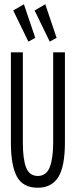

<svg xmlns="http://www.w3.org/2000/svg" viewBox="-20 -868 353 899"><path d="M157 11Q87 11 59 -41.5Q31 -94 31 -200V-623H87V-199Q87 -122 102.5 -83Q118 -44 158 -44Q198 -45 213.5 -86.5Q229 -128 229 -202V-623H284V-203Q284 -87 252.5 -38Q221 11 157 11ZM113 -673 42 -819 92 -848 145 -691ZM213 -673 142 -819 192 -848 245 -691Z"/></svg>

Font: Inconsolata ExtraCondensed Thin
Style: Regular
Weight: 100
Width: 2
Monospace: yes
Designer: Raph Levien, Cyreal, Brenton Simpson
Foundry: Raph Levien, Cyreal, Google
Version: Version 3.100; ttfautohint (v1.8.4.7-5d5b)